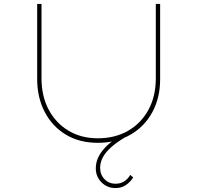

<svg xmlns="http://www.w3.org/2000/svg" viewBox="-20 -720 1003 976"><path d="M567 236Q525 236 496 207Q467 178 467 136Q467 108 478 83Q489 58 511 33.5Q533 9 567 -13.5Q601 -36 647 -59L652 -42Q606 -18 575 4.5Q544 27 525 48.5Q506 70 497.5 91Q489 112 489 133Q489 168 511.5 191Q534 214 567 214Q593 214 612 201.5Q631 189 642 169L657 182Q642 206 619.5 221Q597 236 567 236ZM477 6Q384 6 315 -35.5Q246 -77 207.5 -150.5Q169 -224 169 -318V-700H191V-322Q191 -231 227.5 -162.5Q264 -94 328.5 -55.5Q393 -17 477 -17Q565 -17 631.5 -55.5Q698 -94 735 -162.5Q772 -231 772 -322V-700H794V-317Q794 -223 754.5 -150Q715 -77 643.5 -35.5Q572 6 477 6Z"/></svg>

Font: Lexend Peta Thin
Style: Regular
Weight: 250
Version: Version 1.007